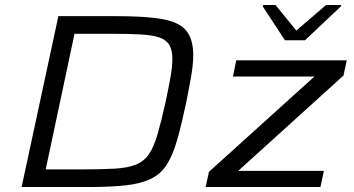

<svg xmlns="http://www.w3.org/2000/svg" viewBox="-20 -753 1427 773"><path d="M67 0 215 -688H449Q567 -688 634 -676Q701 -664 729.5 -630Q758 -596 758 -530Q758 -495 750 -448.5Q742 -402 730 -342Q711 -252 693.5 -190.5Q676 -129 652 -91Q628 -53 588.5 -33.5Q549 -14 487.5 -7Q426 0 333 0ZM164 -71H308Q389 -71 441.5 -74Q494 -77 526.5 -90Q559 -103 579 -131.5Q599 -160 614 -211.5Q629 -263 647 -344Q659 -400 666.5 -443Q674 -486 674 -516Q674 -552 661.5 -572.5Q649 -593 620.5 -602.5Q592 -612 544 -614.5Q496 -617 425 -617H280ZM808 0 821 -61 1246 -445H918L931 -510H1376L1363 -449L939 -65H1284L1270 0ZM1127 -591 1038 -727 1040 -733H1089L1173 -630L1293 -733H1354L1352 -727L1208 -591Z"/></svg>

Font: Saira Expanded
Style: Italic
Weight: 400
Width: 7
Italic angle: -12°
Designer: Hector Gatti with collaboration of the Omnibus-Type team
Foundry: Omnibus-Type
Version: Version 1.101